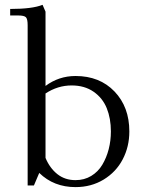

<svg xmlns="http://www.w3.org/2000/svg" viewBox="-20 -766 592 793"><path d="M22 -702.1V-729Q113.8 -729 155.8 -746.1L168 -717.8V-411.1Q223.1 -452.1 292 -452.1Q391.6 -452.1 452.9 -388.2Q514.2 -324.2 514.2 -223.1Q514.2 -160.2 486.8 -107.9Q459.5 -55.7 408.2 -24.4Q356.9 6.8 292 6.8Q202.1 6.8 142.1 -51.8L120.1 0H94.2V-662.1Q94.2 -687 87.2 -694.6Q80.1 -702.1 55.2 -702.1ZM168 -113.8Q185.5 -71.8 216.8 -46.9Q248 -22 292 -22Q328.1 -22 356.7 -39.3Q385.3 -56.6 402.6 -85.7Q419.9 -114.7 429 -149.9Q438 -185.1 438 -223.1Q438 -276.9 420.9 -319.1Q403.8 -361.3 366.5 -387.2Q329.1 -413.1 275.9 -413.1Q218.3 -413.1 168 -379.9Z"/></svg>

Font: Dihjauti S
Style: Regular
Weight: 400
Designer: T. Christopher White
Version: Version 3.0.0